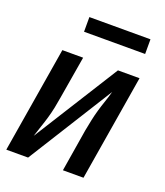

<svg xmlns="http://www.w3.org/2000/svg" viewBox="-131 -796 763 886"><g transform="rotate(20 250.0 -353.0)"><path d="M4 0 90 -520H192L157 -312Q153 -286 147.5 -259.5Q142 -233 134.5 -207Q127 -181 118 -155Q109 -129 101 -103L363 -520H469L383 0H282L316 -208Q321 -234 326.5 -260.5Q332 -287 339.5 -313Q347 -339 356 -365Q365 -391 372 -417L111 0ZM455 -634H155V-706H455Z"/></g></svg>

Font: Iosevka SS04 Semibold Oblique
Style: Regular
Weight: 600
Italic angle: -9°
Monospace: yes
Designer: Belleve Invis
Foundry: Belleve Invis
Version: Version 19.0.0; ttfautohint (v1.8.4)